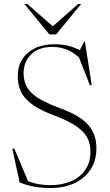

<svg xmlns="http://www.w3.org/2000/svg" viewBox="-20 -938 554 968"><path d="M392 -680.5 380.5 -682 405 -729H408L442.5 -509L433.5 -507.5L371 -667L411 -616.5Q365.5 -665.5 327 -683.5Q288.5 -701.5 246 -701.5Q175 -701.5 137 -664.2Q99 -627 99 -569Q99 -538.5 108.8 -514Q118.5 -489.5 140 -468.8Q161.5 -448 196.5 -429.8Q231.5 -411.5 281 -393Q331 -375 366.2 -354.5Q401.5 -334 423.5 -309.5Q445.5 -285 455.8 -255.8Q466 -226.5 466 -190Q466 -128.5 436.5 -83.5Q407 -38.5 354.8 -14.2Q302.5 10 234.5 10Q189 10 152.5 3.2Q116 -3.5 79 -18L42 -188.5H52.5L129.5 -5.5L90.5 -40.5Q119.5 -22.5 156.2 -13.5Q193 -4.5 235 -4.5Q291.5 -4.5 337 -23.8Q382.5 -43 409.2 -80.5Q436 -118 436 -173Q436 -205.5 425.8 -231.2Q415.5 -257 393.2 -278.5Q371 -300 335.5 -319.2Q300 -338.5 249.5 -357.5Q199 -376.5 164.5 -397.2Q130 -418 109 -441.5Q88 -465 78.8 -493.2Q69.5 -521.5 69.5 -555Q69.5 -602.5 92 -638.5Q114.5 -674.5 156 -694.8Q197.5 -715 255 -715Q293 -715 324.8 -707Q356.5 -699 392 -680.5ZM257.5 -795H234.5L374 -918H389L263 -764.5H229L103 -918H118Z"/></svg>

Font: Newsreader 60pt ExtraLight
Style: Regular
Weight: 250
Designer: Hugues Gentile
Foundry: Production Type
Version: Version 1.003